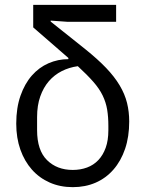

<svg xmlns="http://www.w3.org/2000/svg" viewBox="-20 -760 600 792"><path d="M259 -670 189 -675V-671L332 -557Q383 -516 417.5 -480Q452 -444 473.5 -408Q495 -372 504 -335.5Q513 -299 513 -259Q513 -196 496 -146Q479 -96 448 -60.5Q417 -25 374.5 -6.5Q332 12 280 12Q228 12 185 -7Q142 -26 111.5 -60.5Q81 -95 64 -143Q47 -191 47 -250Q47 -315 64.5 -365Q82 -415 111.5 -448.5Q141 -482 180 -499Q219 -516 262 -516V-521L117 -647V-740H459V-670ZM427 -241Q427 -278 422 -308Q417 -338 403.5 -366Q390 -394 365 -422.5Q340 -451 301 -487Q265 -482 234.5 -466.5Q204 -451 181.5 -425Q159 -399 146 -362Q133 -325 133 -277V-223Q133 -140 174 -99.5Q215 -59 280 -59Q312 -59 339 -69Q366 -79 385.5 -99.5Q405 -120 416 -150.5Q427 -181 427 -223Z"/></svg>

Font: Aneliza
Style: Regular
Weight: 400
Designer: Mike Abbink, Paul van der Laan, Pieter van Rosmalen
Foundry: Bold Monday
Version: Version 3.001;September 8, 2019;FontCreator 11.5.0.2425 64-b